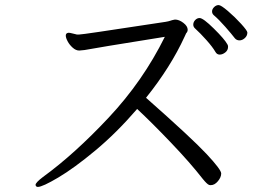

<svg xmlns="http://www.w3.org/2000/svg" viewBox="-20 -735 1040 756"><path d="M555 -350Q735 -191 793 -129Q851 -67 851 -52Q851 -37 838 -21.5Q825 -6 810 -6Q805 -6 803 -7Q795 -10 778 -31Q729 -94 652.5 -174Q576 -254 520 -306Q439 -212 355.5 -142.5Q272 -73 209.5 -36Q147 1 129 1Q124 1 122 -2Q120 -5 120 -7Q120 -16 149 -38Q273 -128 408 -272Q543 -416 629 -590Q348 -545 313 -538Q297 -536 292 -536Q279 -536 266.5 -547Q254 -558 246.5 -572Q239 -586 239 -595Q239 -605 250 -606H251Q255 -606 266.5 -603Q278 -600 283 -599H291Q299 -599 370 -609.5Q441 -620 632 -649Q644 -651 651 -653.5Q658 -656 664 -657L669 -658Q685 -658 702 -645Q719 -632 719 -618Q719 -610 713 -604L707 -591Q652 -471 555 -350ZM766 -664Q780 -664 822 -622.5Q864 -581 875 -561Q878 -557 878 -551Q878 -537 867 -528.5Q856 -520 845 -520Q834 -520 828 -531Q817 -550 793 -577Q769 -604 747 -624Q741 -630 741 -638Q741 -648 748.5 -656Q756 -664 766 -664ZM841 -715Q850 -715 877.5 -691.5Q905 -668 929.5 -641Q954 -614 954 -607Q954 -594 944 -585Q934 -576 923 -576Q912 -576 905 -584Q892 -601 867 -629.5Q842 -658 822 -675Q815 -681 815 -690Q815 -699 823 -707Q831 -715 841 -715Z"/></svg>

Font: Iansui 0.93
Style: Regular
Weight: 400
Designer: But Ko / Fontworks Inc.
Foundry: zi-hi.com / Fontworks Inc.
Version: Version 0.931